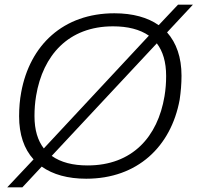

<svg xmlns="http://www.w3.org/2000/svg" viewBox="-20 -755 848 824"><path d="M11 49H76L159 -40C207 -6 271 12 350 12C570 12 714 -126 751 -327C756 -361 759 -395 759 -430C759 -509 737 -571 697 -616L808 -735H744L661 -647C614 -680 550 -698 471 -698C251 -698 108 -561 71 -359C65 -327 62 -292 62 -256C62 -178 83 -116 124 -71ZM128 -257C128 -286 130 -314 135 -344C164 -518 274 -642 465 -642C528 -642 580 -629 619 -602L168 -118C142 -152 128 -197 128 -257ZM356 -45C293 -45 241 -58 202 -86L653 -569C679 -535 693 -489 693 -429C693 -400 691 -372 686 -342C657 -168 548 -45 356 -45Z"/></svg>

Font: Archivo ExtraLight
Style: Italic
Weight: 200
Italic angle: -10°
Designer: Hector Gatti
Foundry: Omnibus-Type
Version: Version 2.001